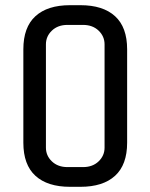

<svg xmlns="http://www.w3.org/2000/svg" viewBox="-20 -720 580 740"><path d="M290 0H250Q163 0 116.5 -42.5Q70 -85 70 -170V-530Q70 -615 116.5 -657.5Q163 -700 250 -700H290Q377 -700 423.5 -657.5Q470 -615 470 -530V-170Q470 -85 423.5 -42.5Q377 0 290 0ZM300 -624H240Q203 -624 180 -602Q157 -580 157 -549V-151Q157 -120 180 -98Q203 -76 240 -76H300Q337 -76 360 -98Q383 -120 383 -151V-549Q383 -580 360 -602Q337 -624 300 -624Z"/></svg>

Font: Share Tech Mono
Style: Regular
Weight: 400
Designer: Ralph Oliver du Carrois
Foundry: Ralph Oliver du Carrois
Version: Version 1.003